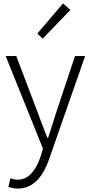

<svg xmlns="http://www.w3.org/2000/svg" viewBox="-20 -861 530 1121"><path d="M85 240C183 240 238 155 269 62L477 -534H418L309 -207C294 -161 277 -105 261 -57H256C237 -105 216 -161 199 -207L75 -534H13L231 7L217 53C191 130 149 188 84 188C69 188 52 184 41 180L29 229C44 236 64 240 85 240ZM229 -635 391 -803 348 -841 198 -665Z"/></svg>

Font: Noto Sans SC Light
Style: Regular
Weight: 300
Designer: Ryoko NISHIZUKA 西塚涼子 (kana, bopomofo & ideographs); Paul D. Hunt (Latin, Greek & Cyrillic); Sandoll Communications 산돌커뮤니
Foundry: Adobe
Version: Version 2.004;hotconv 1.0.118;makeotfexe 2.5.65603